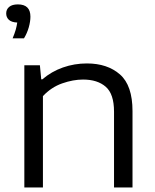

<svg xmlns="http://www.w3.org/2000/svg" viewBox="-20 -832 688 852"><path d="M88 0V-542.5H157L163 -480H168Q208 -514.5 259 -532.5Q310 -550.5 365.5 -550.5Q456.5 -550.5 512.2 -501.8Q568 -453 568 -339V0H486V-336.5Q486 -415 449.2 -447Q412.5 -479 348.5 -479Q304.5 -479 256 -462Q207.5 -445 170.5 -405.5V0ZM36 -662Q45 -683.5 49.8 -700.2Q54.5 -717 56.5 -732Q31.5 -733 19.5 -744Q7.5 -755 7.5 -772.5Q7.5 -790.5 20.8 -801.5Q34 -812.5 59.5 -812.5Q115 -812.5 115 -758Q115 -737 107.8 -711Q100.5 -685 86.5 -662Z"/></svg>

Font: Encode Sans Expanded
Style: Regular
Weight: 400
Width: 7
Designer: Multiple Designers
Foundry: Impallari Type
Version: Version 3.000; ttfautohint (v1.8.3) -l 8 -r 50 -G 200 -x 14 